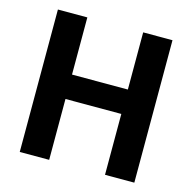

<svg xmlns="http://www.w3.org/2000/svg" viewBox="-96 -736 834 832"><g transform="rotate(15 321.0 -319.5)"><path d="M195.5 0H63.5V-639H195.5ZM577.5 0H446V-639H577.5ZM139 -382.5H496V-273H139Z"/></g></svg>

Font: Anek Latin SemiBold
Style: Regular
Weight: 600
Designer: Yesha Goshar
Foundry: Ek Type
Version: Version 1.003